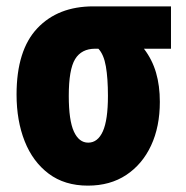

<svg xmlns="http://www.w3.org/2000/svg" viewBox="-20 -573 585 603"><path d="M256 10Q183 10 133 -27.5Q83 -65 57.5 -129.5Q32 -194 32 -276Q32 -415 97 -484Q162 -553 273 -553H517V-420H432Q458 -386 470 -345Q482 -304 482 -253Q482 -175 454.5 -116Q427 -57 376.5 -23.5Q326 10 256 10ZM257 -125Q287 -125 303 -160.5Q319 -196 319 -272Q319 -327 312.5 -364.5Q306 -402 289 -420H279Q236 -420 216 -387.5Q196 -355 196 -272Q196 -195 212 -160Q228 -125 257 -125Z"/></svg>

Font: Noto Sans ExtraCondensed Black
Style: Regular
Weight: 900
Width: 2
Designer: Monotype Design Team
Foundry: Monotype Imaging Inc.
Version: Version 2.013; ttfautohint (v1.8.4.7-5d5b)